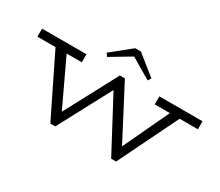

<svg xmlns="http://www.w3.org/2000/svg" viewBox="-165 -1328 1973 1719"><g transform="rotate(30 821.5 -469.0)"><path d="M1651 -603H1462L1161 13H1110L821 -530L532 13H481L179 -603H-8V-686H451V-603H294L517 -130L805 -671H857L1139 -131L1361 -603H1205V-686H1651ZM601 -789 802 -951H861L1063 -789L1042 -757L831 -882L622 -757Z"/></g></svg>

Font: BioRhyme Expanded
Style: Regular
Weight: 400
Width: 7
Designer: Aoife Mooney
Foundry: Aoife Mooney Type
Version: Version 1.000